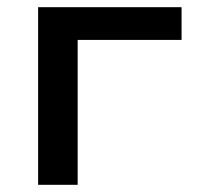

<svg xmlns="http://www.w3.org/2000/svg" viewBox="-20 -514 612 534"><path d="M86 0V-494H485V-403H196V0Z"/></svg>

Font: Codetta
Style: Bold
Weight: 700
Designer: Ulrich Proeller
Foundry: PROSA GmbH
Version: Version 2.00;September 29, 2018;FontCreator 11.5.0.2427 64-b